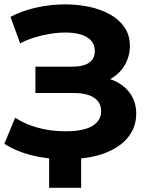

<svg xmlns="http://www.w3.org/2000/svg" viewBox="-25 -732 697 897"><path d="M280.4 11.8Q192.8 11.8 119.4 -7.4Q46 -26.7 -4.6 -60.5L45.7 -182Q92.7 -151.4 152.6 -135.1Q212.5 -118.7 280.6 -118.7Q366.7 -118.7 407.1 -143.9Q447.6 -169.1 447.6 -212.3Q447.6 -239.6 432.6 -258.8Q417.7 -277.9 389.5 -287.7Q361.4 -297.5 320.7 -297.5H140.4V-420.5H310.7Q364.6 -420.5 391.3 -439.1Q418 -457.8 418 -493.1Q418 -524.5 399.5 -543.8Q380.9 -563 350 -571.5Q319.1 -580 281.2 -580Q245.2 -580 206.3 -573.5Q167.4 -567 132 -555.6Q96.6 -544.2 69.2 -529.4L23.9 -653.2Q76.9 -681.4 144.2 -696.5Q211.4 -711.6 279.8 -711.6Q338.2 -711.6 392.1 -700.1Q446.1 -688.6 489 -664.7Q531.8 -640.8 556.8 -604.2Q581.8 -567.6 581.8 -517.4Q581.8 -471.4 559.7 -431.2Q537.6 -391 495.9 -365.9Q454.2 -340.8 395.3 -340.8L400.3 -376Q461 -376 508.7 -354.8Q556.4 -333.6 583.9 -294.3Q611.4 -255 611.4 -200.2Q611.4 -138.2 572.9 -90.2Q534.4 -42.2 460.8 -15.2Q387.1 11.8 280.4 11.8ZM204.5 145.4V-30.9H354.1V145.4Z"/></svg>

Font: Montserrat Alternates Thin
Style: Regular
Weight: 100
Designer: Julieta Ulanovsky
Foundry: Julieta Ulanovsky
Version: Version 9.000